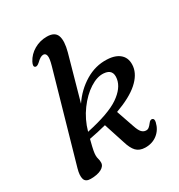

<svg xmlns="http://www.w3.org/2000/svg" viewBox="-173 -834 897 962"><g transform="rotate(-30 276.0 -353.5)"><path d="M186.5 -577Q198 -617 194.5 -632.8Q191 -648.5 177.5 -648.5Q169.5 -648.5 160.2 -643.2Q151 -638 137.5 -625Q122 -611.5 113 -616Q101 -622 113.5 -646Q131 -679 164.5 -698.5Q198 -718 238 -718Q284 -718 295.2 -687Q306.5 -656 290.5 -597L219 -341Q258.5 -400 317.5 -435.5Q376.5 -471 442 -468Q492.5 -466 518.2 -441Q544 -416 538.5 -371.5Q532.5 -326.5 487.8 -286.8Q443 -247 355 -215L390 -113.5Q399.5 -85 409.5 -74Q419.5 -63 432.5 -62Q443.5 -60.5 452 -67.5Q460.5 -74.5 467 -83.5Q474 -93 479.2 -95.2Q484.5 -97.5 489 -96.5Q501.5 -93.5 497 -73.5Q488 -34.5 458.5 -11.5Q429 11.5 387.5 10.5Q355.5 9.5 337.8 -9Q320 -27.5 308 -68L269 -188Q223 -176 170 -166Q158.5 -121.5 155.8 -105.8Q153 -90 153 -80.5Q153 -67.5 156 -58.5Q159 -49.5 159 -36Q159 -15.5 135.8 -3Q112.5 9.5 73.5 9.5Q44 9.5 37.8 -11.5Q31.5 -32.5 42 -69.5ZM393.5 -416Q356.5 -419 313.5 -391.5Q270.5 -364 233.8 -314.2Q197 -264.5 179.5 -201.5Q313 -230 371 -270Q429 -310 437 -358.5Q446 -412 393.5 -416Z"/></g></svg>

Font: Fraunces 9pt
Style: Italic
Weight: 400
Italic angle: -16°
Version: Version 1.000;[b76b70a41]